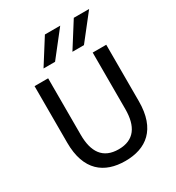

<svg xmlns="http://www.w3.org/2000/svg" viewBox="-216 -1058 1099 1197"><g transform="rotate(-30 333.5 -459.0)"><path d="M333.5 7.8C483.4 7.8 591.3 -71.3 591.3 -272.9V-679.7H493.7V-272.9C493.7 -150.4 446.3 -76.2 333.5 -76.2C220.2 -76.2 172.9 -150.4 172.9 -272.9V-679.7H75.2V-272.9C75.2 -71.3 183.1 7.8 333.5 7.8ZM610.4 -926.3H500L386.7 -747.1H469.7ZM402.3 -926.3H292L178.7 -747.1H261.7Z"/></g></svg>

Font: Inder
Style: Regular
Weight: 400
Designer: Irina Smirnova
Foundry: Irina Smirnova
Version: Version 1.001